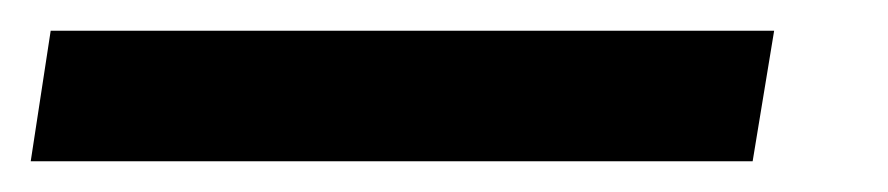

<svg xmlns="http://www.w3.org/2000/svg" viewBox="-58 -20 578 125"><path d="M-38 85 -25 0H446L432 85Z"/></svg>

Font: Nunito Sans 8pt
Style: Bold Italic
Weight: 700
Italic angle: -9°
Version: Version 3.101;gftools[0.9.27]